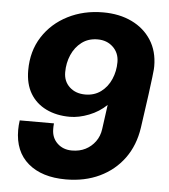

<svg xmlns="http://www.w3.org/2000/svg" viewBox="-51 -742 703 799"><g transform="rotate(5 300.0 -343.0)"><path d="M253 10Q153 10 95.5 -39Q38 -88 38 -178Q38 -197 41 -218H184Q183 -210 183 -204.5Q183 -199 183 -194Q183 -158 207 -135Q231 -112 268 -112Q300 -112 324.5 -124.5Q349 -137 365.5 -159.5Q382 -182 386 -212L400 -314Q369 -284 327 -267.5Q285 -251 247 -251Q191 -251 148 -272Q105 -293 81.5 -332.5Q58 -372 58 -429Q58 -509 96.5 -569Q135 -629 201 -662.5Q267 -696 348 -696Q416 -696 468 -671Q520 -646 549.5 -600Q579 -554 579 -491Q579 -487 578.5 -478Q578 -469 575 -445Q572 -421 565.5 -370.5Q559 -320 546 -232Q535 -157 495.5 -103Q456 -49 394 -19.5Q332 10 253 10ZM303 -349Q341 -349 368.5 -369.5Q396 -390 410.5 -423.5Q425 -457 425 -495Q425 -533 399.5 -557.5Q374 -582 335 -582Q296 -582 268.5 -561Q241 -540 226.5 -506.5Q212 -473 212 -434Q212 -396 237.5 -372.5Q263 -349 303 -349Z"/></g></svg>

Font: Chivo Mono
Style: Bold Italic
Weight: 700
Italic angle: -8.05°
Monospace: yes
Version: Version 1.008